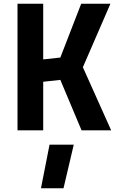

<svg xmlns="http://www.w3.org/2000/svg" viewBox="-20 -700 633 1031"><path d="M74 0V-680H212V-381L304 -391L416 -680H573L425 -339L577 0H418L304 -271L212 -261V0ZM200 311 246 77H376L321 311Z"/></svg>

Font: Titillium Web
Style: Bold
Weight: 700
Designer: Mohamed Gaber, Accademia di Belle Arti di Urbino
Foundry: Kief Type Foundry, Accademia di Belle Arti di Urbino
Version: Version 3.000